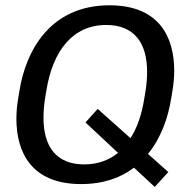

<svg xmlns="http://www.w3.org/2000/svg" viewBox="-20 -686 723 732"><path d="M49.2 -310C45 -285 42.5 -259.2 42.5 -233.3C42.5 -105 100 15.8 289.2 15.8C374.2 15.8 440 -8.3 490.8 -46.7L570 26.7L621.7 -30L544.2 -99.2C594.2 -160 620.8 -237.5 632.5 -310L637.5 -340C641.7 -365 644.2 -390.8 644.2 -416.7C644.2 -545 586.7 -665.8 397.5 -665.8C170.8 -665.8 78.3 -491.7 54.2 -340ZM305.8 -219.2 430 -103.3C395.8 -75 351.7 -59.2 300.8 -59.2C195 -59.2 145.8 -126.7 145.8 -236.7C145.8 -259.2 147.5 -284.2 151.7 -310L156.7 -340C180.8 -492.5 257.5 -590.8 385 -590.8C490.8 -590.8 540.8 -523.3 540.8 -412.5C540.8 -390 539.2 -365.8 535 -340L530 -310C520.8 -250.8 503.3 -199.2 477.5 -159.2L352.5 -270.8Z"/></svg>

Font: Boon Medium
Style: Italic
Weight: 500
Italic angle: -9°
Designer: Sungsit Sawaiwan
Foundry: FontUni
Version: Version 3.0